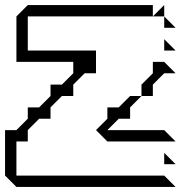

<svg xmlns="http://www.w3.org/2000/svg" viewBox="-20 -740 733 760"><path d="M585 -675 630 -720V-675ZM630 -630V-675L675 -630ZM630 -540V-585L675 -540ZM540 -360V-405L585 -450V-495H630L675 -450H630L585 -405V-360ZM360 -225 405 -270V-315H450L495 -360H540L495 -315V-270H450L405 -225H630L675 -180H405ZM0 -45V-225H45L90 -270V-315H135L180 -360V-405H225L270 -450V-495H45V-675L90 -720H585V-675H90V-540H360V-450H315L270 -405V-360H225L180 -315V-270H135L90 -225V-180H45V-45H630L675 0H45ZM630 -90V-135L675 -90Z"/></svg>

Font: Rubik Iso
Style: Regular
Weight: 400
Designer: Hubert and Fischer, NaN
Foundry: Hubert and Fischer, NaN
Version: Version 2.200